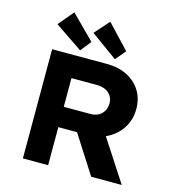

<svg xmlns="http://www.w3.org/2000/svg" viewBox="-134 -1073 1097 1189"><g transform="rotate(15 414.0 -479.0)"><path d="M121.7 0V-700H472.9Q547.1 -700 603.2 -671.6Q659.4 -643.1 690.3 -592.9Q721.1 -542.6 721.1 -476.6Q721.1 -410.1 688.5 -357.5Q655.8 -304.9 599.3 -274.4Q542.8 -243.8 472.9 -243.8H283.6V0ZM559.5 0 357.5 -316 533.7 -341 755.7 0.4ZM283.6 -374.2H455.9Q484.4 -374.2 505.7 -386Q527 -397.7 539.4 -418.8Q551.7 -439.8 551.7 -467.8Q551.7 -495.1 538.5 -515.3Q525.3 -535.6 501.7 -546.8Q478.1 -558.1 446.4 -558.1H283.6ZM512.9 -740.8 342.7 -864.2 425.6 -958 568.1 -806.6ZM290.9 -738 113.3 -858.4 195.6 -956.3 345 -806.6Z"/></g></svg>

Font: Lexend Exa
Style: Regular
Weight: 400
Designer: Bonnie Shaver-Troup, Thomas Jockin
Foundry: Lexend
Version: Version 1.007